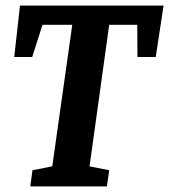

<svg xmlns="http://www.w3.org/2000/svg" viewBox="-20 -668 606 688"><path d="M88.6 0 96.3 -58 167.3 -72 239 -579.2H132.4L95.4 -463.8H31L51.6 -648H566.1L538.1 -463.8H472.5L471.9 -579.2H371.3L300.9 -72L371.3 -58L363 0Z"/></svg>

Font: Faustina Light
Style: Italic
Weight: 300
Italic angle: -8°
Designer: Alfonso Garcia
Foundry: http://www.omnibus-type.com
Version: Version 1.200